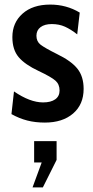

<svg xmlns="http://www.w3.org/2000/svg" viewBox="-20 -525 406 838"><path d="M30 -27 41 -126Q111 -78 168 -78Q202 -78 221 -91.5Q240 -105 240 -130Q240 -157 222 -173Q204 -189 149 -215Q89 -243 61.5 -275.5Q34 -308 34 -363Q34 -426 78.5 -465.5Q123 -505 199 -505Q270 -505 328 -470L317 -375Q289 -397 263.5 -408.5Q238 -420 206 -420Q175 -420 157 -406.5Q139 -393 139 -369Q139 -344 157 -330Q175 -316 229 -289Q291 -259 318 -225Q345 -191 345 -137Q345 -69 299 -29.5Q253 10 176 10Q134 10 99 1Q64 -8 30 -27ZM122 293 162 184H129V91H227V173L167 293Z"/></svg>

Font: Cabin Condensed SemiBold
Style: Regular
Weight: 600
Width: 3
Designer: Pablo Impallari
Foundry: Pablo Impallari. http://www.impallari.com Igino Marini. http://www.ikern.com
Version: Version 2.200